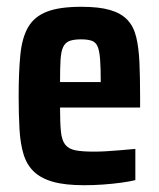

<svg xmlns="http://www.w3.org/2000/svg" viewBox="-20 -538 469 566"><path d="M228 8Q172 8 136.5 -2Q101 -12 80 -32Q59 -52 49.5 -83Q40 -114 37.5 -157Q35 -200 35 -254Q35 -326 40 -376.5Q45 -427 63 -458Q81 -489 118 -503.5Q155 -518 220 -518Q272 -518 304.5 -508.5Q337 -499 355.5 -479.5Q374 -460 381.5 -429Q389 -398 391 -354.5Q393 -311 393 -255V-221H157Q157 -177 159.5 -151Q162 -125 172 -112Q182 -99 202 -95Q222 -91 256 -91Q273 -91 291.5 -92Q310 -93 332.5 -95Q355 -97 379 -99V-7Q363 -3 337.5 0.5Q312 4 284 6Q256 8 228 8ZM277 -280V-296Q277 -339 275 -364Q273 -389 267.5 -401.5Q262 -414 250 -418Q238 -422 219 -422Q198 -422 185.5 -417.5Q173 -413 166.5 -400Q160 -387 158.5 -362Q157 -337 157 -296H292Z"/></svg>

Font: Saira Condensed
Style: Bold
Weight: 700
Width: 3
Designer: Hector Gatti with collaboration of the Omnibus-Type team
Foundry: Omnibus-Type
Version: Version 1.101